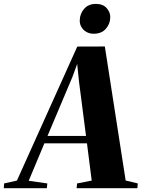

<svg xmlns="http://www.w3.org/2000/svg" viewBox="-102 -990 745 1010"><path d="M-82 0 -80.5 -25 -13 -40 304.5 -745 449.5 -745.5 559 -40.5 623 -25 620.5 0H301L303.5 -25L380.5 -40L355.5 -236H131.5L49 -39L147 -25L144.5 0ZM148 -275H350.5L313.5 -561.5L304 -653.5L279.5 -586.5ZM390.5 -812.5Q368.5 -812.5 351.8 -822.5Q335 -832.5 326 -848.2Q317 -864 317.5 -882.5Q318 -918 340.8 -943.8Q363.5 -969.5 402 -969.5Q439.5 -969.5 459 -947.5Q478.5 -925.5 478 -899.5Q478 -865.5 455.2 -839Q432.5 -812.5 390.5 -812.5Z"/></svg>

Font: Merriweather 120pt ExtraBold
Style: Italic
Weight: 800
Italic angle: -7.8°
Version: Version 2.101